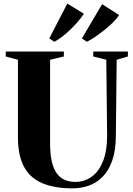

<svg xmlns="http://www.w3.org/2000/svg" viewBox="-20 -1026 730 1054"><path d="M378.5 8Q280 8 213 -20Q146 -48 112.2 -109.8Q78.5 -171.5 78.5 -271.5V-698L11.5 -716V-743H330.5V-716L255 -698V-239Q255 -180.5 264.2 -140.2Q273.5 -100 291.2 -75Q309 -50 334.8 -38.8Q360.5 -27.5 393 -27.5Q444 -27.5 483.2 -55.8Q522.5 -84 545.2 -140.5Q568 -197 568 -281.5L563.5 -698L492 -716V-743H682V-716L620.5 -698L616 -283.5Q616 -202.5 596.8 -146.5Q577.5 -90.5 544.2 -56.5Q511 -22.5 468.2 -7.2Q425.5 8 378.5 8ZM457 -797 429.5 -815 540.5 -1003 634 -943.5Q622 -924.5 600.8 -903.5Q579.5 -882.5 554 -862Q528.5 -841.5 503.2 -824.2Q478 -807 458 -797ZM278 -797 250.5 -815 349.5 -1006.5 440.5 -950.5Q424.5 -926 397.8 -896Q371 -866 339.8 -839.5Q308.5 -813 279 -797Z"/></svg>

Font: Merriweather 120pt ExtraBold
Style: Regular
Weight: 800
Version: Version 2.100